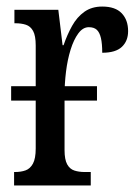

<svg xmlns="http://www.w3.org/2000/svg" viewBox="-20 -566 423 586"><path d="M14 -259V-303H276V-259ZM23 0V-41H26Q44 -41 58 -46Q72 -51 80.5 -66.5Q89 -82 89 -113V-427Q89 -457 81 -471.5Q73 -486 59 -490.5Q45 -495 27 -495H24V-536H158L171 -428H174Q185 -460 200 -487Q215 -514 237.5 -530Q260 -546 292 -546Q332 -546 351.5 -525.5Q371 -505 371 -471Q371 -441 352 -423Q333 -405 292 -405Q292 -433 288 -450Q284 -467 275.5 -475Q267 -483 251 -483Q233 -483 219 -464Q205 -445 195.5 -414.5Q186 -384 181.5 -347.5Q177 -311 177 -276V-108Q177 -79 185 -64.5Q193 -50 207 -45.5Q221 -41 238 -41H257V0Z"/></svg>

Font: Noto Serif ExtraCondensed
Style: Regular
Weight: 400
Width: 2
Designer: Monotype Design Team
Foundry: Monotype Imaging Inc.
Version: Version 2.013